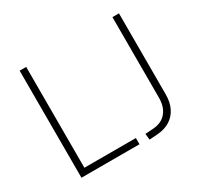

<svg xmlns="http://www.w3.org/2000/svg" viewBox="-148 -897 1146 1095"><g transform="rotate(-30 425.0 -349.5)"><path d="M98 0V-705H141V-41H480V0ZM543 6 539 -34 596 -38Q631 -41 656 -57.5Q681 -74 695 -103.5Q709 -133 709 -174V-705H752V-171Q752 -120 733.5 -82.5Q715 -45 681 -23.5Q647 -2 599 2Z"/></g></svg>

Font: Nunito Sans 10pt SemiCondensed ExtraLight
Style: Regular
Weight: 250
Width: 4
Designer: Vernon Adams
Foundry: Vernon Adams
Version: Version 3.101;gftools[0.9.27]